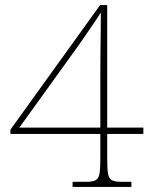

<svg xmlns="http://www.w3.org/2000/svg" viewBox="-20 -734 599 754"><path d="M265 0V-20H318Q343 -20 355 -26Q367 -32 370.5 -51Q374 -70 374 -108V-208H21V-225L373 -714H401V-233H543V-208H401V-108Q401 -70 404.5 -51Q408 -32 420 -26Q432 -20 457 -20H496V0ZM56 -233H374V-449Q374 -478 374.5 -521.5Q375 -565 375.5 -609.5Q376 -654 376 -685Q371 -676 357 -655.5Q343 -635 325 -608.5Q307 -582 289 -556.5Q271 -531 257 -512Z"/></svg>

Font: Noto Serif Armenian Thin
Style: Regular
Weight: 250
Version: Version 2.007